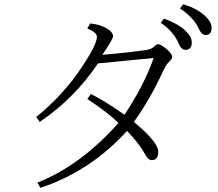

<svg xmlns="http://www.w3.org/2000/svg" viewBox="-20 -882 1040 917"><path d="M762.7 -793Q827.6 -770.5 864.3 -736.8Q896 -707.5 896 -679.2Q896 -644 865.7 -644Q845.2 -644 833 -674.8Q809.6 -731 748 -772.9ZM855 -861.8Q918.5 -842.8 957.5 -807.6Q990.7 -777.8 990.7 -750Q990.7 -714.8 961.9 -714.8Q942.4 -714.8 927.7 -748Q905.3 -797.4 839.8 -841.8ZM619.6 -299.8Q735.8 -203.1 735.8 -157.2Q735.8 -117.2 704.6 -117.2Q687.5 -117.2 672.9 -145Q645.5 -195.8 586.9 -256.8Q410.2 -63 172.9 15.1L158.7 -9.8Q365.7 -91.8 545.9 -294.9Q489.3 -349.1 397 -409.2L414.1 -433.1Q480.5 -399.9 574.7 -334Q667 -472.7 713.9 -605L447.8 -579.1Q335.4 -411.6 169.9 -299.8L152.8 -323.2Q282.2 -427.2 374 -565.9Q442.9 -670.9 442.9 -706.1Q442.9 -727.5 397 -746.1L410.6 -770Q462.4 -764.6 494.1 -743.7Q520 -727.1 520 -708Q520 -696.3 468.8 -620.1Q517.1 -624 606 -633.8L670.9 -642.1Q702.6 -645.5 716.8 -660.2Q727.5 -670.9 735.8 -670.9Q747.1 -670.9 777.8 -646Q802.7 -623 802.7 -610.8Q802.7 -600.6 787.6 -586.9Q773.4 -574.2 757.8 -540Q696.3 -406.7 619.6 -299.8Z"/></svg>

Font: I.Ming
Style: Regular
Weight: 400
Designer: Ichiten Fonts Project
Version: Version 6.11; Dec 27, 2019